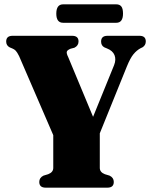

<svg xmlns="http://www.w3.org/2000/svg" viewBox="-20 -865 696 885"><path d="M504.5 -26.5Q504.5 0 475 0H190.5Q161 0 161 -26.5Q161 -46 180.5 -55.5L202 -62Q225.5 -71 225.5 -91V-242L68 -606.5Q59 -624.5 52.5 -631.2Q46 -638 37 -641.5L25 -646.5Q8.5 -655 8.5 -673.5Q8.5 -700 38 -700H312.5Q342 -700 342 -674Q342 -654.5 323 -645L305.5 -640.5Q289.5 -634 287.8 -626.2Q286 -618.5 294.5 -601.5L409 -326.5L506 -565Q516 -590.5 507.8 -611Q499.5 -631.5 472.5 -642L461.5 -646.5Q446 -654.5 446 -673.5Q446 -700 475.5 -700H623Q652 -700 652 -674Q652 -656.5 637 -647L628.5 -643Q610.5 -633.5 595.5 -615.5Q580.5 -597.5 564.5 -558L440 -250.5V-91Q440 -71 463.5 -62L485 -55.5Q504.5 -46 504.5 -26.5ZM239.5 -802Q239.5 -845 271 -845H516Q531.5 -845 539.2 -835.2Q547 -825.5 547 -802.5Q547 -760 516 -760H271Q239.5 -760 239.5 -802Z"/></svg>

Font: Fraunces 144pt S050 Black
Style: Regular
Weight: 900
Version: Version 1.000; ttfautohint (v1.8.3)